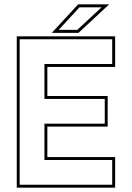

<svg xmlns="http://www.w3.org/2000/svg" viewBox="-20 -868 610 888"><path d="M57.5 0V-700H512.5V-558.5H199V-424H478V-282.5H199V-141.5H512.5V0ZM71 -13.5H499V-128H185.5V-296H464.5V-410.5H185.5V-572H499V-686.5H71ZM219.5 -716 341.5 -848H485L343 -716ZM251.5 -730H337.5L449.5 -834H347.5Z"/></svg>

Font: Tourney Thin
Style: Regular
Weight: 100
Designer: Tyler Finck
Foundry: Etcetera Type Co
Version: Version 1.015